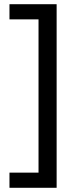

<svg xmlns="http://www.w3.org/2000/svg" viewBox="-20 -734 369 912"><path d="M25 86H163V-642H25V-714H249V158H25Z"/></svg>

Font: Noto Sans Rejang
Style: Regular
Weight: 400
Designer: Monotype Design Team
Foundry: Monotype Imaging Inc.
Version: Version 2.001; ttfautohint (v1.8.4.7-5d5b)